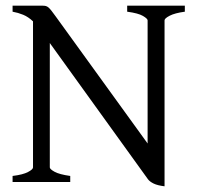

<svg xmlns="http://www.w3.org/2000/svg" viewBox="-20 -635 689 670"><path d="M23.9 0V-21Q60.1 -25.4 77.6 -34.7Q95.2 -43.9 95.2 -50.8V-560.5Q78.6 -576.2 60.8 -583.5Q43 -590.8 23.9 -594.2V-615.2H127.9Q135.3 -615.2 139.9 -614Q144.5 -612.8 149.2 -608.9Q153.8 -605 159.7 -597.4Q165.5 -589.8 174.8 -577.1L495.1 -134.3V-564Q495.1 -569.8 479 -579.3Q462.9 -588.9 423.8 -594.2V-615.2H625V-594.2Q589.8 -589.4 572 -580.1Q554.2 -570.8 554.2 -564V15.1Q529.8 12.2 515.9 5.4Q502 -1.5 496.1 -9.8L153.8 -484.9V-50.8Q153.8 -44.9 170.4 -35.6Q187 -26.4 225.1 -21V0Z"/></svg>

Font: Gentium Unicode
Style: Regular
Weight: 400
Version: Version 1.009